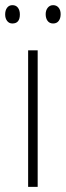

<svg xmlns="http://www.w3.org/2000/svg" viewBox="-33 -724 255 744"><path d="M113 0H76V-529H113ZM-13 -668Q-13 -684 -5.5 -694Q2 -704 15 -704Q29 -704 36.5 -694Q44 -684 44 -668Q44 -633 15 -633Q2 -633 -5.5 -643Q-13 -653 -13 -668ZM144 -669Q144 -684 152 -694Q160 -704 173 -704Q186 -704 194 -694.5Q202 -685 202 -669Q202 -653 194.5 -643Q187 -633 173 -633Q159 -633 151.5 -643Q144 -653 144 -669Z"/></svg>

Font: Noto Sans Lao UI Cond ExtLt
Style: Regular
Weight: 200
Width: 3
Designer: Monotype Design Team
Foundry: Monotype Imaging Inc.
Version: Version 2.000; ttfautohint (v1.8.4.7-5d5b)